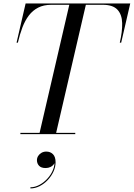

<svg xmlns="http://www.w3.org/2000/svg" viewBox="-20 -770 768 1102"><path d="M205.5 0 379.5 -750H474.5L300.5 0ZM97 0V-7.5H412V0ZM75 -525 127 -750H727.5L675.5 -525H667.5Q682.5 -588.5 681.2 -637.5Q680 -686.5 654 -714.5Q628 -742.5 569.5 -742.5H274.5Q230.5 -742.5 199 -726.2Q167.5 -710 145.5 -681Q123.5 -652 108.5 -612.2Q93.5 -572.5 82.5 -525ZM154.5 311.5V305Q180.5 305 206.5 291Q232.5 277 253.2 254Q274 231 285 203Q296 175 291.5 146.5H297.5Q297.5 160 289.8 171.2Q282 182.5 269.5 188.5Q257 194.5 242 194.5Q216 194.5 204 181.2Q192 168 192 149.5Q192 136.5 199 125.2Q206 114 218.2 107Q230.5 100 245.5 100Q269 100 284 115Q299 130 299 161.5Q299 188.5 286.8 215Q274.5 241.5 253.8 263.5Q233 285.5 207.2 298.5Q181.5 311.5 154.5 311.5Z"/></svg>

Font: Bodoni Moda 28pt
Style: Italic
Weight: 400
Italic angle: -13°
Designer: Owen Earl
Foundry: indestructible type
Version: Version 2.004